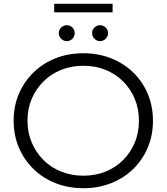

<svg xmlns="http://www.w3.org/2000/svg" viewBox="-20 -987 879 1013"><path d="M420 6Q341 6 273.5 -20.5Q206 -47 156.5 -95.5Q107 -144 79.5 -208.5Q52 -273 52 -350Q52 -427 79.5 -491.5Q107 -556 156.5 -604.5Q206 -653 273 -679.5Q340 -706 420 -706Q499 -706 566 -679.5Q633 -653 682.5 -605Q732 -557 759.5 -492Q787 -427 787 -350Q787 -273 759.5 -208Q732 -143 682.5 -95Q633 -47 566 -20.5Q499 6 420 6ZM420 -60Q483 -60 536.5 -81.5Q590 -103 629.5 -142.5Q669 -182 691 -234.5Q713 -287 713 -350Q713 -413 691 -465.5Q669 -518 629.5 -557.5Q590 -597 536.5 -618.5Q483 -640 420 -640Q357 -640 303 -618.5Q249 -597 209.5 -557.5Q170 -518 147.5 -465.5Q125 -413 125 -350Q125 -288 147.5 -235Q170 -182 209.5 -142.5Q249 -103 303 -81.5Q357 -60 420 -60ZM508 -770Q491 -770 478.5 -782.5Q466 -795 466 -812Q466 -830 478.5 -842Q491 -854 508 -854Q525 -854 537.5 -842Q550 -830 550 -812Q550 -795 537.5 -782.5Q525 -770 508 -770ZM332 -770Q316 -770 303 -782.5Q290 -795 290 -812Q290 -830 303 -842Q316 -854 332 -854Q350 -854 362 -842Q374 -830 374 -812Q374 -795 362 -782.5Q350 -770 332 -770ZM266 -922V-967H574V-922Z"/></svg>

Font: Montserrat Thin
Style: Regular
Weight: 400
Version: Version 9.000